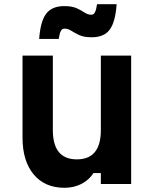

<svg xmlns="http://www.w3.org/2000/svg" viewBox="-20 -874 740 912"><path d="M603 -610V0H459V-52H424Q403 -19 367 -0.5Q331 18 286 18Q193 18 140 -45.5Q87 -109 87 -220V-610H231V-256Q231 -117 345 -117Q459 -117 459 -256V-610ZM166 -689Q172 -773 199.5 -809Q227 -845 285 -845Q322 -845 344 -835Q366 -825 381.5 -814.5Q397 -804 414 -804Q425 -804 431 -815.5Q437 -827 441 -854H534Q528 -769 501 -733Q474 -697 416 -697Q378 -697 356 -707.5Q334 -718 318.5 -728Q303 -738 286 -738Q275 -738 269 -727Q263 -716 259 -689Z"/></svg>

Font: Martian Mono SemiBold
Style: Regular
Weight: 600
Monospace: yes
Designer: Roman Shamin
Foundry: Evil Martians
Version: Version 1.000; ttfautohint (v1.8.4.7-5d5b)